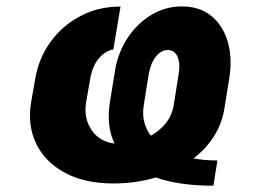

<svg xmlns="http://www.w3.org/2000/svg" viewBox="-20 -573 828 610"><path d="M670.8 -63.2 658 17Q602.3 17 556.8 10.3Q511.4 3.6 475.1 -9.2Q411.6 9.9 340.2 9.9Q249.6 9.9 186.8 -23.8Q123.9 -57.5 95.3 -115.8Q66.8 -174 78.8 -247.9L91.6 -320.7Q102.3 -386.7 139.9 -439.1Q177.6 -491.5 235.1 -521.8Q292.6 -552.2 362.9 -552.2L340.2 -416.2Q312.5 -410.5 292.6 -385.7Q272.7 -360.8 266.3 -320.7L253.6 -247.9Q245.4 -199.6 269.9 -161.4Q294.4 -123.2 343.8 -116.8Q317.1 -173.7 329.2 -248.2L345.9 -351.6Q355.5 -407 385.5 -452.6Q415.5 -498.2 460.2 -525.4Q505 -552.6 558.2 -552.6Q614.7 -552.6 651.8 -522Q688.9 -491.5 703.8 -439.3Q718.8 -387.1 708.1 -322.4L692.5 -225.5Q685 -179.7 659.6 -139.9Q634.2 -100.1 594.8 -69.6Q630 -63.2 670.8 -63.2ZM459.2 -141.7Q521.3 -177.6 531.6 -236.9L547.2 -335.2Q553.6 -371.4 544 -392.8Q534.4 -414.1 513.5 -414.1Q491.8 -414.1 475.3 -393.3Q458.8 -372.5 452.4 -337.4L436.8 -239Q427.6 -184.3 459.2 -141.7Z"/></svg>

Font: Inter UI Extra Bold
Style: Italic
Weight: 800
Italic angle: 9.39999°
Designer: Rasmus Andersson
Foundry: rsms
Version: 3.2;8d6f07862